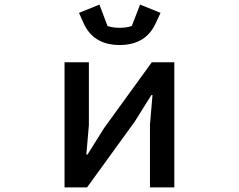

<svg xmlns="http://www.w3.org/2000/svg" viewBox="-20 -816 1040 836"><path d="M344 -715 324 -760 413 -796 448 -703Q470 -695 501 -695Q532 -695 554 -703L590 -796L679 -760L658 -715Q615 -620 501 -620Q387 -620 344 -715ZM359 0H261V-545H367V-271L356 -143H361L433 -258L641 -545H739V0H633V-274L644 -402H639L567 -287Z"/></svg>

Font: IBM Plex Sans JP Medium
Style: Regular
Weight: 500
Designer: Mike Abbink; Paul van der Laan; Pieter van Rosmalen; Wujin Sim; Yejin Wi; Jinhee Kim; Boomi Park; Yona Kim; Kichan Ma
Foundry: Sandoll Inc.
Version: Version 1.001